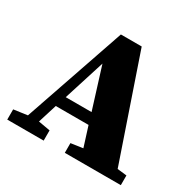

<svg xmlns="http://www.w3.org/2000/svg" viewBox="-145 -806 970 959"><g transform="rotate(30 340.0 -326.0)"><path d="M207 -243H356L282 -480ZM611 -62 665 -56V0H342V-56L411 -66L375 -180H186L152 -71L220 -59V0H10V-59L89 -70L289 -652H409Z"/></g></svg>

Font: TypoPRO Source Serif Pro
Style: Regular
Weight: 900
Designer: Frank Grießhammer
Foundry: Adobe Systems Incorporated
Version: Version 1.017;PS 1.0;hotconv 1.0.79;makeotf.lib2.5.61930